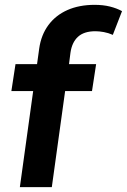

<svg xmlns="http://www.w3.org/2000/svg" viewBox="-20 -773 524 793"><path d="M62 0 117 -397H27L44 -508H133L142 -573Q150 -629 180 -669.5Q210 -710 258.5 -731.5Q307 -753 371 -753Q406 -753 434 -746Q462 -739 484 -727L446 -629Q428 -637 409 -640.5Q390 -644 374 -644Q327 -644 302 -621Q277 -598 271 -555L265 -508H377L360 -397H249L194 0Z"/></svg>

Font: Finlandica SemiBold
Style: Italic
Weight: 600
Italic angle: -8°
Designer: Niklas Ekholm, Juho Hiilivirta, Jaakko Suomalainen
Foundry: Helsinki Type Studio
Version: Version 1.063